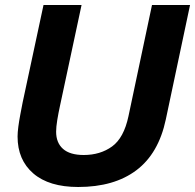

<svg xmlns="http://www.w3.org/2000/svg" viewBox="-20 -731 779 767"><path d="M292.4 16Q176 16 113.1 -38.1Q50.2 -92.2 50.2 -185.6Q50.2 -201.6 53.2 -224.6Q56.2 -247.6 61.1 -273.2Q66 -298.8 70.4 -321.6L153.8 -711H305.8L219.6 -308Q213.2 -278.8 208.7 -251.2Q204.2 -223.6 204.2 -204.8Q204.2 -160.6 231.8 -136.2Q259.4 -111.8 314.4 -111.8Q380.6 -111.8 427.7 -145.9Q474.8 -180 493.2 -266.8L587.2 -711H739.2L642.4 -254Q613.6 -117.8 524.8 -50.9Q436 16 292.4 16Z"/></svg>

Font: Geist
Style: Italic
Weight: 400
Italic angle: -12°
Designer: Basement.studio, Andrés Briganti, Mateo Zaragoza
Foundry: Basement.studio, Vercel, Andrés Briganti, Guido Ferreyra, Mateo Zaragoza
Version: Version 1.500